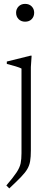

<svg xmlns="http://www.w3.org/2000/svg" viewBox="-20 -730 255 1014"><path d="M112.5 -615.5Q91.5 -615.5 78.2 -629Q65 -642.5 65 -663Q65 -682.5 78.2 -696Q91.5 -709.5 112.5 -709.5Q134.5 -709.5 147.5 -696Q160.5 -682.5 160.5 -663Q160.5 -642.5 147.5 -629Q134.5 -615.5 112.5 -615.5ZM93.5 -368Q85.5 -372.5 62 -379.8Q38.5 -387 16 -392.5V-405L141 -436H147L143 -376V64.5Q143 98.5 139.2 121Q135.5 143.5 124.2 162.8Q113 182 90.2 205.5Q67.5 229 29 265L13.5 249.5Q50.5 206.5 67.5 180.5Q84.5 154.5 89 132.5Q93.5 110.5 93.5 79.5Z"/></svg>

Font: Newsreader Text Light
Style: Regular
Weight: 300
Designer: Hugues Gentile
Foundry: Production Type
Version: Version 1.001